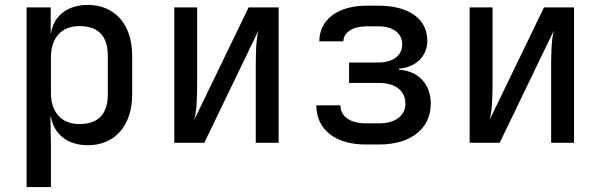

<svg xmlns="http://www.w3.org/2000/svg" viewBox="-20 -580 2440 780"><path d="M88 180H187V21L185 -106H187C199 -34 255 10 337 10C447 10 517 -70 517 -197V-354C517 -481 446 -560 337 -560C254 -560 198 -516 187 -444H186V-550H88ZM302 -76C231 -76 187 -123 187 -202V-348C187 -427 231 -474 302 -474C375 -474 418 -438 418 -353V-197C418 -112 375 -76 302 -76Z M688 0H810L1030 -456C1019 -416 1019 -348 1019 -289V0H1112V-550H990L769 -93C781 -135 781 -203 781 -262V-550H688Z M1465 7H1521C1649 7 1730 -58 1730 -158C1730 -237 1682 -291 1601 -297V-301C1669 -306 1716 -352 1716 -414C1716 -505 1639 -557 1517 -557H1470C1353 -557 1278 -501 1277 -412H1375C1376 -449 1413 -473 1470 -473H1517C1577 -473 1614 -445 1614 -400C1614 -355 1577 -326 1517 -326H1398V-243H1521C1586 -243 1627 -211 1627 -159C1627 -110 1586 -79 1521 -79H1465C1402 -79 1363 -108 1363 -152H1265C1265 -54 1342 7 1465 7Z M1888 0H2010L2230 -456C2219 -416 2219 -348 2219 -289V0H2312V-550H2190L1969 -93C1981 -135 1981 -203 1981 -262V-550H1888Z"/></svg>

Font: JetBrains Mono Medium
Style: Regular
Weight: 436
Monospace: yes
Designer: Philipp Nurullin, Konstantin Bulenkov
Foundry: JetBrains
Version: Version 2.305